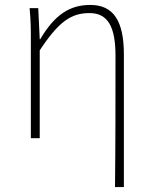

<svg xmlns="http://www.w3.org/2000/svg" viewBox="-20 -560 617 778"><path d="M446 198H482V-339C482 -475 440 -540 346 -540C265 -540 203 -503 143 -401H141L135 -527H100C105 -474 105 -438 105 -396V0H141V-356C219 -474 269 -507 343 -507C418 -507 448 -450 448 -334C448 -158 448 21 446 198Z"/></svg>

Font: Noto Sans CJK HK Thin
Style: Regular
Weight: 100
Designer: Ryoko NISHIZUKA 西塚涼子 (kana, bopomofo & ideographs); Paul D. Hunt (Latin, Greek & Cyrillic); Sandoll Communications 산돌커뮤니
Foundry: Adobe
Version: Version 2.004;hotconv 1.0.118;makeotfexe 2.5.65603